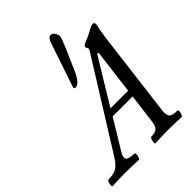

<svg xmlns="http://www.w3.org/2000/svg" viewBox="-300 -900 1011 1011"><g transform="rotate(-45 206.0 -394.0)"><path d="M162.1 -502Q152.8 -502 152.8 -509.8Q152.8 -513.2 154.8 -519L233.9 -752.9Q245.6 -791 264.2 -791Q276.9 -791 285.9 -777.3Q294.9 -763.7 294.9 -750Q294.9 -741.7 271 -684.1L221.2 -570.8Q191.4 -502 162.1 -502ZM-67.9 2.9Q-71.8 1.5 -71.5 -7.3Q-71.3 -16.1 -67.4 -26.6Q-63.5 -37.1 -59.1 -37.1Q-18.1 -37.1 3.9 -51Q25.9 -64.9 47.9 -101.1L349.1 -584Q355 -594.2 355 -599.1Q355 -600.6 354.5 -601.8Q354 -603 352.8 -605Q351.6 -606.9 351.1 -608.9Q348.1 -610.4 348.1 -618.2Q348.1 -626.5 373 -636.2Q396 -644.5 429.2 -663.1Q451.2 -675.8 462.9 -675.8Q474.1 -675.8 474.1 -660.2Q465.8 -627.9 458 -568.8L398.9 -94.2Q395 -63 405.8 -50Q416.5 -37.1 456.1 -37.1Q460 -35.6 459.5 -26.9Q459 -18.1 455.1 -7.6Q451.2 2.9 446.8 2.9Q400.4 0 348.1 0Q293.9 0 251 2.9Q247.1 1.5 247.6 -7.3Q248 -16.1 252 -26.6Q255.9 -37.1 259.8 -37.1Q292 -37.1 304.4 -50.3Q316.9 -63.5 319.8 -94.2L340.8 -256.8H191.9L91.8 -91.8Q74.2 -64.5 84 -50.8Q93.8 -37.1 136.2 -37.1Q140.1 -35.6 139.9 -26.9Q139.6 -18.1 135.7 -7.6Q131.8 2.9 127.9 2.9Q83 0 29.8 0Q-24.4 0 -67.9 2.9ZM367.2 -546.9 213.9 -294.9H345.2L377 -546.9Z"/></g></svg>

Font: Junicode SmCond Medium
Style: Italic
Weight: 500
Width: 4
Italic angle: -11°
Designer: Peter S. Baker
Version: Version 2.206